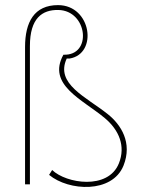

<svg xmlns="http://www.w3.org/2000/svg" viewBox="-20 -721 555 751"><path d="M172 -37C249 27 419 36 463 -73C499 -163 453 -234 401 -275C317 -342 195 -393 241 -492H252C364 -510 338 -701 207 -701C114 -701 78 -635 78 -537V0H97V-541C97 -650 145 -683 208 -682C323 -680 342 -502 228 -507C163 -389 303 -332 390 -259C446 -212 472 -149 445 -82C403 23 239 -3 184 -56Z"/></svg>

Font: Advent Pro
Style: Thin
Weight: 100
Designer: Andreas Kalpakidis
Foundry: Andreas Kalpakidis
Version: Version 2.002 2007